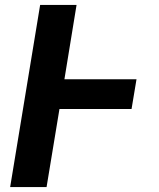

<svg xmlns="http://www.w3.org/2000/svg" viewBox="-20 -755 640 775"><path d="M21 0 142 -735H289L240 -435H531L511 -315H220L168 0Z"/></svg>

Font: Iosevka SS04 Heavy Extended
Style: Italic
Weight: 900
Width: 7
Italic angle: -9°
Monospace: yes
Designer: Belleve Invis
Foundry: Belleve Invis
Version: Version 19.0.0; ttfautohint (v1.8.4)